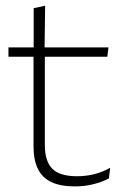

<svg xmlns="http://www.w3.org/2000/svg" viewBox="-20 -641 436 670"><path d="M242 9.5Q190.5 9.5 158.8 -5.8Q127 -21 112 -52.2Q97 -83.5 97 -130.5V-459H136.5V-134.5Q136.5 -79 162.2 -52.5Q188 -26 249 -26Q279.5 -26 308.8 -33.2Q338 -40.5 364.5 -55.5L360 -18.5Q337 -6 305.8 1.8Q274.5 9.5 242 9.5ZM9.5 -443V-475.5H358.5L354.5 -443ZM97.5 -469.5V-612.5L137.5 -621L135.5 -469.5Z"/></svg>

Font: Anek Latin ExtraLight
Style: Regular
Weight: 250
Designer: Yesha Goshar
Foundry: Ek Type
Version: Version 1.003